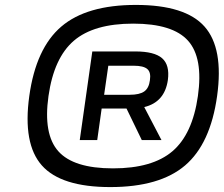

<svg xmlns="http://www.w3.org/2000/svg" viewBox="-20 -740 909 780"><path d="M532 -720Q733 -720 811 -632Q889 -544 862 -350Q835 -156 732 -68Q629 20 428 20Q228 20 150 -68Q72 -156 99 -350Q126 -544 229 -632Q332 -720 532 -720ZM521 -644Q361 -644 280 -574.5Q199 -505 177 -350Q155 -195 217 -125.5Q279 -56 439 -56Q599 -56 680.5 -125.5Q762 -195 784 -350Q806 -505 744 -574.5Q682 -644 521 -644ZM530 -531Q607 -531 638.5 -503.5Q670 -476 662 -415Q649 -325 566 -305L636 -171H556L494 -299H393L375 -171H304L355 -531ZM420 -473 403 -355H507Q547 -355 566 -368.5Q585 -382 589 -414Q594 -446 578.5 -459.5Q563 -473 523 -473Z"/></svg>

Font: Fivo Sans Modern Med
Style: Italic
Weight: 450
Designer: Alexander Slobzheninov
Foundry: Alexander Slobzheninov
Version: 1.0